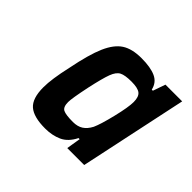

<svg xmlns="http://www.w3.org/2000/svg" viewBox="-103 -810 625 625"><g transform="rotate(45 210.0 -497.0)"><path d="M68 -396Q68 -434 83 -500Q98 -576 115.5 -616Q133 -656 158.5 -672.5Q184 -689 227 -689Q269 -689 293 -678Q317 -667 323 -640H328L343 -683H420L341 -311H263L271 -360H266Q250 -328 224.5 -316.5Q199 -305 167 -305Q114 -305 91 -325Q68 -345 68 -396ZM275 -421Q285 -443 297.5 -494.5Q310 -546 310 -570Q310 -594 298.5 -603Q287 -612 258 -612Q228 -612 214.5 -605Q201 -598 192.5 -575.5Q184 -553 172 -498Q159 -436 159 -419Q159 -396 171 -390Q183 -384 216 -384Q237 -384 251 -393Q265 -402 275 -421Z"/></g></svg>

Font: Saira Semi Condensed Medium
Style: Italic
Weight: 500
Width: 4
Italic angle: -12°
Designer: Hector Gatti with collaboration of the Omnibus-Type team
Foundry: Omnibus-Type
Version: Version 1.001; ttfautohint (v1.8)